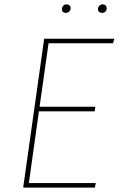

<svg xmlns="http://www.w3.org/2000/svg" viewBox="-20 -858 543 878"><path d="M497 -660H202L161 -370H416L413 -349H158L112 -21H418L414 0H86L182 -681H503ZM263 -816Q263 -825 269 -831.5Q275 -838 284 -838Q293 -838 298 -833Q303 -828 303 -820Q303 -812 296.5 -805.5Q290 -799 281 -799Q273 -799 268 -803.5Q263 -808 263 -816ZM428 -816Q428 -825 434 -831.5Q440 -838 450 -838Q458 -838 463 -833Q468 -828 468 -820Q468 -811 462 -805Q456 -799 446 -799Q438 -799 433 -803.5Q428 -808 428 -816Z"/></svg>

Font: FiraGO Thin
Style: Italic
Weight: 100
Italic angle: -8°
Designer: bBox Type GmbH
Foundry: bBox Type GmbH
Version: Version 1.001